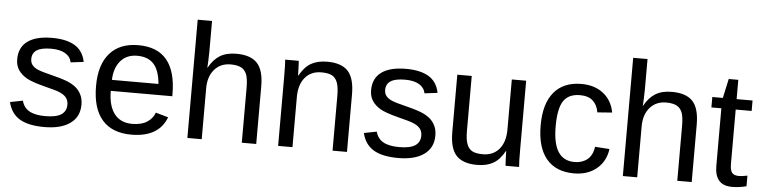

<svg xmlns="http://www.w3.org/2000/svg" viewBox="-45 -944 4649 1172"><g transform="rotate(5 2279.5 -358.0)"><path d="M463.9 -146Q463.9 -71.3 407.5 -30.8Q351.1 9.8 249.5 9.8Q150.9 9.8 97.4 -22.7Q43.9 -55.2 27.8 -124L105.5 -139.2Q116.7 -96.7 151.9 -76.9Q187 -57.1 249.5 -57.1Q316.4 -57.1 347.4 -77.6Q378.4 -98.1 378.4 -139.2Q378.4 -170.4 356.9 -189.9Q335.4 -209.5 287.6 -222.2L224.6 -238.8Q148.9 -258.3 116.9 -277.1Q85 -295.9 66.9 -322.8Q48.8 -349.6 48.8 -388.7Q48.8 -460.9 100.3 -498.8Q151.9 -536.6 250.5 -536.6Q337.9 -536.6 389.4 -505.9Q440.9 -475.1 454.6 -407.2L375.5 -397.5Q368.2 -432.6 336.2 -451.4Q304.2 -470.2 250.5 -470.2Q190.9 -470.2 162.6 -452.1Q134.3 -434.1 134.3 -397.5Q134.3 -375 146 -360.4Q157.7 -345.7 180.7 -335.4Q203.6 -325.2 277.3 -307.1Q347.2 -289.6 377.9 -274.7Q408.7 -259.8 426.5 -241.7Q444.3 -223.6 454.1 -200Q463.9 -176.3 463.9 -146Z M634.8 -245.6Q634.8 -154.8 672.4 -105.5Q710 -56.2 782.2 -56.2Q839.4 -56.2 873.8 -79.1Q908.2 -102.1 920.4 -137.2L997.6 -115.2Q950.2 9.8 782.2 9.8Q665 9.8 603.8 -60.1Q542.5 -129.9 542.5 -267.6Q542.5 -398.4 603.8 -468.3Q665 -538.1 778.8 -538.1Q1011.7 -538.1 1011.7 -257.3V-245.6ZM920.9 -313Q913.6 -396.5 878.4 -434.8Q843.3 -473.1 777.3 -473.1Q713.4 -473.1 676 -430.4Q638.7 -387.7 635.7 -313Z M1210.9 -438Q1239.3 -489.7 1279.1 -513.9Q1318.8 -538.1 1379.9 -538.1Q1465.8 -538.1 1506.6 -495.4Q1547.4 -452.6 1547.4 -352.1V0H1459V-335Q1459 -390.6 1448.7 -417.7Q1438.5 -444.8 1415 -457.5Q1391.6 -470.2 1350.1 -470.2Q1288.1 -470.2 1250.7 -427.2Q1213.4 -384.3 1213.4 -311.5V0H1125.5V-724.6H1213.4V-536.1Q1213.4 -506.3 1211.7 -474.6Q1210 -442.9 1209.5 -438Z M2015.1 0V-335Q2015.1 -387.2 2004.9 -416Q1994.6 -444.8 1972.2 -457.5Q1949.7 -470.2 1906.2 -470.2Q1842.8 -470.2 1806.2 -426.8Q1769.5 -383.3 1769.5 -306.2V0H1681.6V-415.5Q1681.6 -507.8 1678.7 -528.3H1761.7Q1762.2 -525.9 1762.7 -515.1Q1763.2 -504.4 1763.9 -490.5Q1764.6 -476.6 1765.6 -438H1767.1Q1797.4 -492.7 1837.2 -515.4Q1877 -538.1 1936 -538.1Q2022.9 -538.1 2063.2 -494.9Q2103.5 -451.7 2103.5 -352.1V0Z M2632.3 -146Q2632.3 -71.3 2575.9 -30.8Q2519.5 9.8 2418 9.8Q2319.3 9.8 2265.9 -22.7Q2212.4 -55.2 2196.3 -124L2273.9 -139.2Q2285.2 -96.7 2320.3 -76.9Q2355.5 -57.1 2418 -57.1Q2484.9 -57.1 2515.9 -77.6Q2546.9 -98.1 2546.9 -139.2Q2546.9 -170.4 2525.4 -189.9Q2503.9 -209.5 2456.1 -222.2L2393.1 -238.8Q2317.4 -258.3 2285.4 -277.1Q2253.4 -295.9 2235.4 -322.8Q2217.3 -349.6 2217.3 -388.7Q2217.3 -460.9 2268.8 -498.8Q2320.3 -536.6 2418.9 -536.6Q2506.3 -536.6 2557.9 -505.9Q2609.4 -475.1 2623 -407.2L2543.9 -397.5Q2536.6 -432.6 2504.6 -451.4Q2472.7 -470.2 2418.9 -470.2Q2359.4 -470.2 2331.1 -452.1Q2302.7 -434.1 2302.7 -397.5Q2302.7 -375 2314.5 -360.4Q2326.2 -345.7 2349.1 -335.4Q2372.1 -325.2 2445.8 -307.1Q2515.6 -289.6 2546.4 -274.7Q2577.1 -259.8 2595 -241.7Q2612.8 -223.6 2622.6 -200Q2632.3 -176.3 2632.3 -146Z M2821.8 -528.3V-193.4Q2821.8 -141.1 2832 -112.3Q2842.3 -83.5 2864.7 -70.8Q2887.2 -58.1 2930.7 -58.1Q2994.1 -58.1 3030.8 -101.6Q3067.4 -145 3067.4 -222.2V-528.3H3155.3V-112.8Q3155.3 -20.5 3158.2 0H3075.2Q3074.7 -2.4 3074.2 -13.2Q3073.7 -23.9 3073 -37.8Q3072.3 -51.8 3071.3 -90.3H3069.8Q3039.6 -35.6 2999.8 -12.9Q2960 9.8 2900.9 9.8Q2814 9.8 2773.7 -33.4Q2733.4 -76.7 2733.4 -176.3V-528.3Z M3358.9 -266.6Q3358.9 -161.1 3392.1 -110.4Q3425.3 -59.6 3492.2 -59.6Q3539.1 -59.6 3570.6 -85Q3602.1 -110.4 3609.4 -163.1L3698.2 -157.2Q3688 -81.1 3633.3 -35.6Q3578.6 9.8 3494.6 9.8Q3383.8 9.8 3325.4 -60.3Q3267.1 -130.4 3267.1 -264.6Q3267.1 -397.9 3325.7 -468Q3384.3 -538.1 3493.7 -538.1Q3574.7 -538.1 3628.2 -496.1Q3681.6 -454.1 3695.3 -380.4L3605 -373.5Q3598.1 -417.5 3570.3 -443.4Q3542.5 -469.2 3491.2 -469.2Q3421.4 -469.2 3390.1 -422.9Q3358.9 -376.5 3358.9 -266.6Z M3879.4 -438Q3907.7 -489.7 3947.5 -513.9Q3987.3 -538.1 4048.3 -538.1Q4134.3 -538.1 4175 -495.4Q4215.8 -452.6 4215.8 -352.1V0H4127.4V-335Q4127.4 -390.6 4117.2 -417.7Q4106.9 -444.8 4083.5 -457.5Q4060.1 -470.2 4018.6 -470.2Q3956.5 -470.2 3919.2 -427.2Q3881.8 -384.3 3881.8 -311.5V0H3793.9V-724.6H3881.8V-536.1Q3881.8 -506.3 3880.1 -474.6Q3878.4 -442.9 3877.9 -438Z M4551.3 -3.9Q4507.8 7.8 4462.4 7.8Q4356.9 7.8 4356.9 -111.8V-464.4H4295.9V-528.3H4360.4L4386.2 -646.5H4444.8V-528.3H4542.5V-464.4H4444.8V-130.9Q4444.8 -92.8 4457.3 -77.4Q4469.7 -62 4500.5 -62Q4518.1 -62 4551.3 -68.8Z"/></g></svg>

Font: Arial
Style: Regular
Weight: 400
Designer: Steve Matteson
Foundry: Ascender Corporation
Version: Version 2.00.3